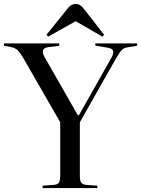

<svg xmlns="http://www.w3.org/2000/svg" viewBox="-30 -949 712 969"><path d="M185 0V-12L243 -16Q262 -18 268 -28.5Q274 -39 274 -67V-332L87 -657Q71 -684 59 -695.5Q47 -707 27 -711L-10 -718V-730H269V-718L214 -711Q170 -705 195 -661L363 -367H368L532 -657Q544 -679 541 -691.5Q538 -704 515 -708L451 -719V-730H662V-718L613 -710Q597 -708 586.5 -698.5Q576 -689 556 -655L373 -332V-63Q373 -38 379.5 -28Q386 -18 405 -16L461 -12V0ZM213 -764 205 -774 312 -907Q320 -917 329.5 -923Q339 -929 352 -929Q365 -929 374 -923Q383 -917 396 -901L495 -774L487 -764L352 -842Z"/></svg>

Font: Literata 72pt
Style: Regular
Weight: 400
Designer: Latin by Veronika Burian and Jose Scaglione. Greek by Irene Vlachou. Cyrillic by Vera Evstafieva.
Foundry: TypeTogether
Version: Version 3.002